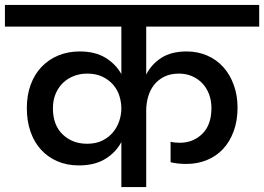

<svg xmlns="http://www.w3.org/2000/svg" viewBox="-44 -760 1073 780"><path d="M449 -183Q427 -141 384 -114.5Q341 -88 276 -88Q229 -88 190 -104.5Q151 -121 123 -151.5Q95 -182 80 -225Q65 -268 65 -321Q65 -373 80.5 -415.5Q96 -458 124.5 -488Q153 -518 192.5 -534.5Q232 -551 280 -551Q343 -551 385 -525Q427 -499 449 -459V-652H-24V-740H1009V-652H550V-457Q571 -499 611.5 -525Q652 -551 714 -551Q760 -551 798.5 -534Q837 -517 864 -486.5Q891 -456 906 -414Q921 -372 921 -323Q921 -269 905 -226Q889 -183 861.5 -154Q834 -125 796 -109.5Q758 -94 713 -94Q677 -94 649 -101V-184Q657 -182 667 -181Q677 -180 686 -180Q741 -180 778 -216.5Q815 -253 815 -321Q815 -352 805 -378Q795 -404 777 -422.5Q759 -441 735 -451Q711 -461 683 -461Q648 -461 622.5 -448Q597 -435 581 -414Q565 -393 557.5 -366Q550 -339 550 -312V0H449ZM310 -176Q346 -176 372 -189Q398 -202 415 -222.5Q432 -243 440.5 -268.5Q449 -294 449 -319Q449 -345 441 -370.5Q433 -396 415.5 -416Q398 -436 372 -448.5Q346 -461 310 -461Q281 -461 255.5 -451Q230 -441 211.5 -423Q193 -405 182 -379Q171 -353 171 -320Q171 -252 210.5 -214Q250 -176 310 -176Z"/></svg>

Font: SVN-Poppins Medium
Style: Regular
Weight: 500
Designer: Ninad Kale (Devanagari), Jonny Pinhorn (Latin)
Foundry: Indian Type Foundry
Version: Version 3.002 2017; ttfautohint (v1.8.3)